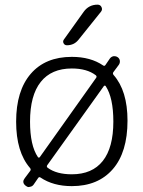

<svg xmlns="http://www.w3.org/2000/svg" viewBox="-20 -795 600 808"><path d="M139.6 -133.8Q140.6 -131.8 143.6 -131.8Q146.5 -131.8 147.5 -133.8L384.8 -467.8Q388.7 -473.6 382.8 -478.5Q345.7 -506.8 282.2 -506.8Q196.3 -506.8 151.4 -450.2Q106.4 -393.6 106.4 -283.2Q106.4 -182.6 139.6 -133.8ZM178.7 -99.6Q174.8 -93.8 180.7 -88.9Q217.8 -61.5 282.2 -61.5Q368.2 -61.5 412.6 -117.7Q457 -173.8 457 -283.2Q457 -383.8 424.8 -432.6Q423.8 -434.6 420.9 -434.6Q418 -434.6 417 -432.6ZM390.6 -775.4Q402.3 -775.4 407.2 -765.1Q412.1 -754.9 405.3 -746.1L310.5 -627.9Q292 -604.5 261.7 -604.5Q252 -604.5 247.6 -612.8Q243.2 -621.1 249 -628.9L332 -745.1Q353.5 -775.4 390.6 -775.4ZM442.4 -548.8Q448.2 -556.6 458 -558.6Q460 -558.6 461.9 -558.6Q468.8 -558.6 474.6 -554.7Q483.4 -548.8 484.4 -539.1Q485.4 -529.3 479.5 -521.5L457 -491.2Q453.1 -485.4 458 -479.5Q516.6 -413.1 516.6 -287.1Q516.6 -154.3 454.6 -83Q392.6 -11.7 282.2 -11.7Q204.1 -11.7 150.4 -47.9Q144.5 -51.8 140.6 -45.9L121.1 -17.6Q115.2 -9.8 105.5 -8.8Q103.5 -7.8 101.6 -7.8Q94.7 -7.8 88.9 -12.7Q78.1 -20.5 78.1 -30.3Q78.1 -37.1 84 -44.9L107.4 -76.2Q111.3 -82 106.4 -87.9Q47.9 -155.3 47.9 -283.2Q47.9 -413.1 109.4 -484.4Q170.9 -555.7 282.2 -555.7Q361.3 -555.7 414.1 -519.5Q419.9 -515.6 423.8 -521.5Z"/></svg>

Font: Gen Jyuu Gothic Light
Style: Regular
Weight: 200
Designer: [Source Han Sans]
Ryoko NISHIZUKA  (kana & ideographs); Paul D. Hunt (Latin, Greek & Cyrillic); Wenlong ZHANG  (bopomofo
Version: Version 1.002.20150607